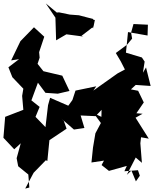

<svg xmlns="http://www.w3.org/2000/svg" viewBox="-23 -1057 898 1119"><path d="M520 -892 521 -946 437 -968 384 -972 321 -985 308 -984 244 -1037 300 -954 304 -822 364 -857 463 -844 452 -848 522 -902 530 -941H475ZM769 0 743 -63 716 -38 768 -139 804 -108 795 -222 799 -257 844 -249 767 -371 808 -394 772 -397 815 -460 782 -528 740 -536 768 -562 855 -556 828 -664 810 -633 820 -698 804 -722 711 -750 723 -870 837 -850 839 -913 755 -917 741 -867 747 -832 718 -797 652 -748 681 -699 705 -652 662 -629 521 -529 538 -554 417 -529 399 -474 375 -441 269 -487 257 -444 242 -316 184 -376 208 -434 160 -472 198 -575 242 -516 314 -511 382 -527 340 -616 230 -642 196 -685 208 -721 205 -753 235 -843 175 -898 96 -817 42 -705 88 -712 26 -665 49 -607 113 -540 106 -498 113 -417 7 -376 -3 -254 60 -187 98 -222 74 -135 83 -88 142 -40 148 36 124 42 173 -50 244 -123 253 -119 265 -240 365 -307 349 -352 334 -366 408 -302 469 -311 447 -384 534 -380 569 -417 568 -376 523 -397 565 -340 533 -280 519 -197 510 -110 583 -121 569 -95 612 -61 716 -90 702 -59 781 -65 792 -33Z"/></svg>

Font: Hussar Lance
Style: ExBd
Weight: 700
Foundry: Cannot Into Space Fonts, PlusOne Fonts
Version: Version 2.270